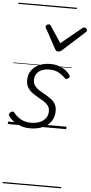

<svg xmlns="http://www.w3.org/2000/svg" viewBox="-85 -1039 747 1568"><g transform="rotate(5 288.5 -255.0)"><path d="M185 19Q139 19 103 5.5Q67 -8 42.5 -27.5Q18 -47 6 -66Q1 -74 2.5 -81.5Q4 -89 13 -97Q23 -104 30.5 -105Q38 -106 45 -97Q67 -68 102.5 -47.5Q138 -27 187 -27Q226 -27 257 -39Q288 -51 306.5 -75Q325 -99 325 -133Q325 -161 310.5 -179.5Q296 -198 273.5 -212Q251 -226 225.5 -240Q200 -254 177.5 -270.5Q155 -287 140.5 -311.5Q126 -336 126 -371Q126 -416 148.5 -449Q171 -482 211.5 -500.5Q252 -519 304 -519Q346 -519 378.5 -506.5Q411 -494 433 -476.5Q455 -459 465 -443Q471 -434 470 -428Q469 -422 458 -414Q451 -409 443.5 -408.5Q436 -408 430 -415Q403 -442 372.5 -457.5Q342 -473 299 -473Q247 -473 214 -448Q181 -423 181 -377Q181 -349 195.5 -330Q210 -311 232.5 -296.5Q255 -282 280.5 -268Q306 -254 329 -237.5Q352 -221 366 -198Q380 -175 380 -140Q380 -88 353.5 -52Q327 -16 282.5 1.5Q238 19 185 19ZM555 -840Q564 -840 570.5 -833.5Q577 -827 577 -819Q577 -813 574.5 -809.5Q572 -806 568 -802L388 -639Q380 -631 372.5 -628.5Q365 -626 357 -626Q350 -626 344 -629Q338 -632 333 -641L244 -804Q241 -808 239.5 -812Q238 -816 238 -820Q238 -829 247 -834.5Q256 -840 262 -840Q269 -840 273 -837.5Q277 -835 280 -830L369 -695L534 -830Q541 -835 545 -837.5Q549 -840 555 -840ZM0 475H479V485H0ZM0 -20H479V0H0ZM0 -505H479V-500H0ZM0 -995H479V-985H0Z"/></g></svg>

Font: Playwrite CZ Guides
Style: Regular
Weight: 400
Designer: Veronika Burian, José Scaglione
Foundry: TypeTogether
Version: Version 1.003